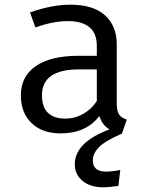

<svg xmlns="http://www.w3.org/2000/svg" viewBox="-20 -558 640 819"><path d="M500 12Q428 43 402 70Q376 97 376 126Q376 174 432 174Q459 174 493 167L485 235Q443 241 421 241Q365 241 332 213.5Q299 186 299 143Q299 49 447 -6Q415 -25 404 -63Q347 11 239 11Q160 11 114.5 -33Q69 -77 69 -151Q69 -232 132.5 -276Q196 -320 315 -320H393V-363Q393 -468 268 -468Q208 -468 131 -441L108 -505Q201 -538 281 -538Q377 -538 427.5 -493Q478 -448 478 -368V-115Q478 -84 488 -69.5Q498 -55 521 -48ZM393 -127V-262H317Q159 -262 159 -152Q159 -52 260 -52Q299 -52 334.5 -72Q370 -92 393 -127Z"/></svg>

Font: Fira Mono
Style: Regular
Weight: 400
Designer: Carrois Corporate & Edenspiekermann AG
Foundry: Carrois Corporate GbR & Edenspiekermann AG
Version: Version 3.206;PS 003.206;hotconv 1.0.70;makeotf.lib2.5.58329